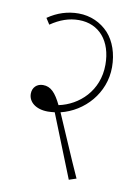

<svg xmlns="http://www.w3.org/2000/svg" viewBox="-78 -680 561 774"><g transform="rotate(10 202.5 -293.5)"><path d="M258 40 288 30C251 -51 209 -152 178 -222C273 -245 351 -330 351 -437C351 -492 334 -541 304 -574C273 -607 230 -627 181 -627C137 -627 95 -614 56 -587L72 -562C110 -588 147 -601 187 -601C270 -601 323 -539 323 -442C323 -335 247 -266 165 -249C142 -296 122 -318 90 -318C65 -318 47 -301 47 -275C47 -242 77 -216 127 -216C136 -216 146 -217 155 -218Z"/></g></svg>

Font: Noto Serif Devanagari SemiCondensed Thin
Style: Regular
Weight: 100
Width: 4
Designer: Universal Thirst, Indian Type Foundry and the Monotype Design Team
Foundry: Monotype Imaging Inc.
Version: Version 2.004